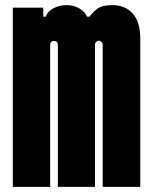

<svg xmlns="http://www.w3.org/2000/svg" viewBox="-20 -730 598 750"><path d="M30 0V-700H149V-665H159Q164 -684 187.5 -697Q211 -710 239 -710Q269 -710 291 -696.5Q313 -683 320 -665H330Q340 -680 359 -695Q378 -710 419 -710Q469 -710 498.5 -677Q528 -644 528 -579V0H381V-556Q381 -562 376.5 -566.5Q372 -571 366 -571Q360 -571 355.5 -566.5Q351 -562 351 -556V0H206V-554Q206 -570 191 -570Q176 -570 176 -554V0Z"/></svg>

Font: Vina Sans
Style: Regular
Weight: 400
Designer: Andree Nguyen
Foundry: Nguyen Type Foundry
Version: Version 1.002; ttfautohint (v1.8.4.7-5d5b);gftools[0.9.28]